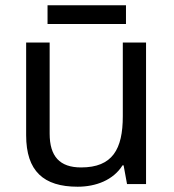

<svg xmlns="http://www.w3.org/2000/svg" viewBox="-20 -697 658 727"><path d="M457 -677H160V-606H457ZM533 -536H445V-257C445 -132 406 -63 287 -63C206 -63 168 -105 168 -191V-536H79V-185C79 -49 145 10 274 10C343 10 409 -15 444 -71H448L461 0H533Z"/></svg>

Font: Noto Sans Runic
Style: Regular
Weight: 400
Designer: Monotype Design Team
Foundry: Monotype Imaging Inc.
Version: Version 2.002